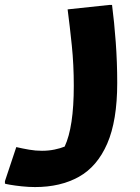

<svg xmlns="http://www.w3.org/2000/svg" viewBox="-64 -498 566 778"><path d="M2 98Q28 104 54 108.5Q80 113 106 113Q133 113 157 108Q181 103 198 96Q235 17 235 -150Q235 -236 227 -313.5Q219 -391 210 -460L379 -478H390Q399 -409 405 -327.5Q411 -246 411 -162Q411 -9 370.5 84Q330 177 255.5 218.5Q181 260 78 260Q52 260 24 257Q-4 254 -24 250.5Q-44 247 -44 246V236Z"/></svg>

Font: Kufam
Style: Bold Italic
Weight: 700
Italic angle: -11°
Designer: Artur Schmal
Foundry: Original Type
Version: Version 1.301; ttfautohint (v1.8.3)